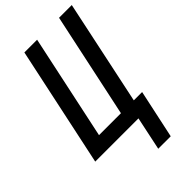

<svg xmlns="http://www.w3.org/2000/svg" viewBox="-273 -796 1077 1077"><g transform="rotate(-45 265.0 -257.5)"><path d="M303 199H402L464 -90H398L530 -714H429L296 -90H122L255 -714H154L2 0H345Z"/></g></svg>

Font: Noto Sans UI Condensed Medium
Style: Italic
Weight: 500
Width: 3
Italic angle: -12°
Designer: Monotype Design Team
Foundry: Monotype Imaging Inc.
Version: Version 1.901